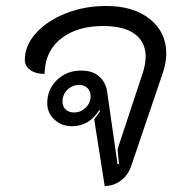

<svg xmlns="http://www.w3.org/2000/svg" viewBox="-20 -613 590 642"><path d="M295 -214Q298 -219 304.5 -226.5Q311 -234 315 -243L312 -245Q278 -191 221 -191Q186 -191 162 -213Q138 -235 138 -268Q138 -314 170.5 -345.5Q203 -377 251 -377Q289 -377 311 -358Q333 -339 338 -308L373 -64L378 -65L373 -114L458 -371Q467 -400 467 -424Q467 -472 431 -499Q395 -526 325 -526Q240 -526 187.5 -486.5Q135 -447 130 -380Q129 -374 129 -366Q99 -366 81 -379Q63 -392 63 -413Q63 -461 100.5 -502.5Q138 -544 200.5 -568.5Q263 -593 335 -593Q427 -593 481.5 -549Q536 -505 536 -434Q536 -403 524 -368L419 -59Q409 -28 384.5 -9.5Q360 9 330 9ZM283 -291Q283 -308 272.5 -318.5Q262 -329 245 -329Q222 -329 205.5 -313Q189 -297 189 -273Q189 -257 199.5 -247Q210 -237 228 -237Q250 -237 266.5 -253Q283 -269 283 -291Z"/></svg>

Font: K2D Light
Style: Italic
Weight: 300
Italic angle: -10°
Designer: Katatrad Aksorn Co.,Ltd.
Foundry: Cadson Demak Co.,Ltd.
Version: Version 1.000; ttfautohint (v1.6)